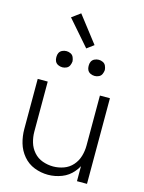

<svg xmlns="http://www.w3.org/2000/svg" viewBox="-142 -1058 859 1148"><g transform="rotate(15 287.5 -484.0)"><path d="M188 -635Q174 -635 161.5 -641Q149 -647 143 -659Q138 -670 138 -681V-689Q138 -700 143 -711Q149 -723 161.5 -729Q174 -735 188 -735Q201 -735 213.5 -729Q226 -723 231.5 -710.5Q237 -698 238 -685Q237 -672 231.5 -659.5Q226 -647 213.5 -641Q201 -635 188 -635ZM388 -635Q374 -635 361.5 -641Q349 -647 343 -659Q338 -670 338 -681V-689Q338 -700 343 -711Q349 -723 361.5 -729Q374 -735 388 -735Q401 -735 413.5 -729Q426 -723 431.5 -710.5Q437 -698 438 -685Q437 -672 431.5 -659.5Q426 -647 413.5 -641Q401 -635 388 -635ZM271 8Q227 8 186 -8Q145 -24 116.5 -58Q88 -92 76 -134Q64 -176 64 -220V-530H126V-220Q126 -187 135.5 -154.5Q145 -122 167.5 -96.5Q190 -71 222 -59.5Q254 -48 288 -48Q321 -48 353 -59.5Q385 -71 407.5 -96.5Q430 -122 439.5 -154.5Q449 -187 449 -220V-530H511V0H449V-93Q439 -74 425 -58Q397 -24 355.5 -8Q314 8 271 8ZM297 -781 161 -937 214 -976 340 -813Z"/></g></svg>

Font: Jozsika Light
Style: Regular
Weight: 300
Monospace: yes
Designer: Belleve Invis
Foundry: Belleve Invis
Version: 2.1.0